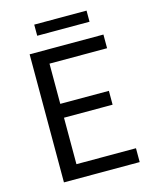

<svg xmlns="http://www.w3.org/2000/svg" viewBox="-118 -871 763 950"><g transform="rotate(-15 263.5 -396.0)"><path d="M90 0H478V-71H173V-309H422V-380H173V-586H468V-656H90ZM150 -735H418V-792H150Z"/></g></svg>

Font: Giro Sans Regular
Style: Regular
Weight: 400
Designer: Paul D. Hunt
Foundry: Adobe Systems Incorporated
Version: Version 1.000;PS 1.0;hotconv 1.0.88;makeotf.lib2.5.647800